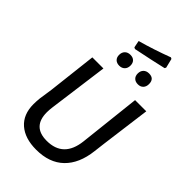

<svg xmlns="http://www.w3.org/2000/svg" viewBox="-291 -1083 1188 1188"><g transform="rotate(45 303.0 -489.0)"><path d="M462 -986 471 -981 486 -920 481 -911Q396 -891 268 -865L258 -870L249 -916Q353 -945 462 -986ZM437 -820Q483 -820 483 -773Q483 -750 470 -736.5Q457 -723 435 -723Q413 -723 400 -735.5Q387 -748 387 -770Q387 -793 400.5 -806.5Q414 -820 437 -820ZM274 -820Q296 -820 308.5 -807.5Q321 -795 321 -773Q321 -750 307.5 -736.5Q294 -723 272 -723Q250 -723 237 -735.5Q224 -748 224 -770Q224 -793 237.5 -806.5Q251 -820 274 -820ZM590 -642 547 -315 538 -241Q524 -121 457.5 -56.5Q391 8 276 8Q177 8 121 -41Q65 -90 65 -180Q65 -204 68 -233L81 -321L118 -642H215L162 -246Q159 -222 159 -203Q159 -77 283 -77Q429 -77 447 -236L492 -642Z"/></g></svg>

Font: Alegreya Sans SC Medium
Style: Italic
Weight: 500
Italic angle: -7°
Designer: Juan Pablo del Peral
Foundry: Huerta Tipografica
Version: Version 2.007